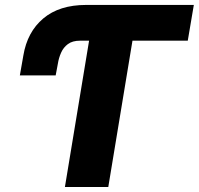

<svg xmlns="http://www.w3.org/2000/svg" viewBox="-20 -747 794 767"><path d="M754.3 -727.3 730.1 -584.5H509.2L412.6 0H239.3L335.9 -584.5H300.1Q269.5 -584.5 251.4 -571Q233.3 -557.5 224.1 -536.6Q214.8 -515.6 211.3 -493.3L202.4 -445.7H59.3L73.2 -524.9Q88.8 -619.3 152.9 -673.3Q217 -727.3 324.2 -727.3Z"/></svg>

Font: Inter UI Extra Bold
Style: Italic
Weight: 800
Italic angle: 9.39999°
Designer: Rasmus Andersson
Foundry: rsms
Version: 3.2;8d6f07862